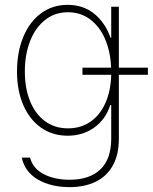

<svg xmlns="http://www.w3.org/2000/svg" viewBox="-20 -558 627 788"><path d="M69.3 88.9H103.5Q114.7 133.3 159.2 156.5Q203.6 179.7 265.6 179.7Q347.7 179.7 392.1 137.2Q436.5 94.7 436.5 10.7V-127H432.6Q413.6 -67.9 366.7 -34.4Q319.8 -1 257.8 -1Q195.8 -1 148.7 -33.9Q101.6 -66.9 75.7 -126.7Q49.8 -186.5 49.8 -264.6Q49.8 -343.8 75.4 -406Q101.1 -468.3 148.2 -503.2Q195.3 -538.1 257.8 -538.1Q321.8 -538.1 366.9 -501.5Q412.1 -464.8 433.6 -403.3H436.5V-530.3H467.8V-280.3H586.9V-251H467.8V11.7Q467.8 76.7 443.1 121.1Q418.5 165.5 373 187.7Q327.6 210 265.6 210Q189.9 210 136.2 179.2Q82.5 148.4 69.3 88.9ZM436.5 -251H318.4V-280.3H436Q433.6 -345.7 411.4 -397.5Q389.2 -449.2 349.9 -478.5Q310.5 -507.8 258.8 -507.8Q205.1 -507.8 165 -476.1Q125 -444.3 103.5 -389.2Q82 -334 82 -264.6Q82 -195.3 103.5 -142.6Q125 -89.8 165 -60.5Q205.1 -31.2 258.8 -31.2Q311 -31.2 350.3 -57.9Q389.6 -84.5 412.1 -134Q434.6 -183.6 436.5 -251Z"/></svg>

Font: Pretendard GOV Thin
Style: Regular
Weight: 100
Designer: Base glyphs from Inter by Rasmus Andersson; Hangeul glyphs from Noto Sans CJK(Source Han Sans) by Jang Soo-young and Kan
Foundry: Kil Hyung-jin
Version: Version 1.309